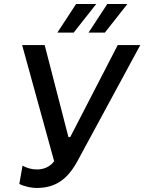

<svg xmlns="http://www.w3.org/2000/svg" viewBox="-20 -924 717 954"><path d="M161 10C252 10 313 -29 364 -122L677 -700H565L329 -243H320L202 -700H90L249 -123C228 -94 196 -82 163 -82C137 -82 110 -90 92 -101L76 -10C99 2 136 10 161 10ZM346 -762 458 -904H358L265 -762ZM501 -762 613 -904H513L420 -762Z"/></svg>

Font: Fixel Display Medium
Style: Italic
Weight: 500
Italic angle: -10°
Designer: AlfaBravo + MacPaw
Foundry: Kyrylo Tkachov, Marchela Mozhyna, Serhii Makarenko, Maria Weinstein, Zakhar Kryvoshyya
Version: Version 1.210;Glyphs 3.2 (3217)